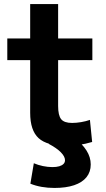

<svg xmlns="http://www.w3.org/2000/svg" viewBox="-20 -710 524 948"><path d="M306 10Q212 10 170.5 -28Q129 -66 129 -153V-413H16V-520H129V-690H267V-520H436V-413H267V-187Q267 -140 282 -121.5Q297 -103 336 -103Q357 -103 380.5 -107Q404 -111 424 -118L435 -9Q401 1 370 5.5Q339 10 306 10ZM249 218Q182 218 130 197L147 96Q168 105 192 110Q216 115 239 115Q259 115 272.5 111Q286 107 293.5 99.5Q301 92 301 81Q301 63 280.5 42Q260 21 220 0L344 -33Q386 0 407 33Q428 66 428 102Q428 139 407 165Q386 191 346 204.5Q306 218 249 218Z"/></svg>

Font: M PLUS 1
Style: Bold
Weight: 700
Designer: Coji Morishita
Foundry: UNDERFOREST DESIGN
Version: Version 1.001